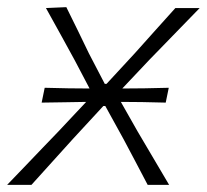

<svg xmlns="http://www.w3.org/2000/svg" viewBox="-40 -517 578 537"><path d="M-20 0Q11.5 -32.5 34.8 -57Q58 -81.5 79 -103.2Q100 -125 124.5 -150.5L201 -232Q173.5 -231.5 142 -231Q110.5 -230.5 76.5 -230L85 -271.5Q119.5 -270.5 151.2 -270Q183 -269.5 210.5 -269.5L169.5 -347.5Q148.5 -386 131 -417.8Q113.5 -449.5 88.5 -494.5L145.5 -497Q163.5 -461 178.5 -430Q193.5 -399 208.5 -368L253 -282.5H258L337 -368Q366.5 -401 392.5 -430Q418.5 -459 450.5 -494.5H518.5Q487.5 -462.5 465 -439.5Q442.5 -416.5 422.8 -396Q403 -375.5 379 -351L302 -269.5Q331 -269.5 363.8 -270Q396.5 -270.5 432 -271.5L423.5 -230Q389 -231 357.5 -231.5Q326 -232 298 -232L344.5 -150Q366 -114 385.8 -80Q405.5 -46 433 0H373Q354.5 -35 339.5 -63.8Q324.5 -92.5 306 -127L254.5 -220.5H249L164.5 -129Q133 -94 106.5 -64.8Q80 -35.5 48 0Z"/></svg>

Font: Commissioner Loud ExtraLight
Style: Italic
Weight: 200
Italic angle: -12°
Designer: Kostas Bartsokas
Foundry: Kostas Bartsokas
Version: Version 1.000; ttfautohint (v1.8.3)